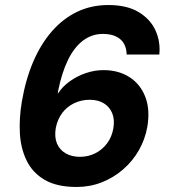

<svg xmlns="http://www.w3.org/2000/svg" viewBox="-20 -732 676 764"><path d="M285 12Q206 12 157.5 -16.5Q109 -45 85.5 -94Q62 -143 59 -203.5Q56 -264 67 -328Q82 -416 112.5 -487Q143 -558 187.5 -608.5Q232 -659 288 -685.5Q344 -712 411 -712Q485 -712 531.5 -684Q578 -656 598.5 -611.5Q619 -567 614 -515H484Q483 -555 458.5 -576Q434 -597 389 -597Q346 -597 311 -571Q276 -545 251 -494.5Q226 -444 211 -369Q211 -366 210.5 -363.5Q210 -361 210 -359Q228 -387 257 -408Q286 -429 321 -441Q356 -453 392 -453Q451 -453 494.5 -425.5Q538 -398 558 -347Q578 -296 566 -226Q557 -177 532.5 -134Q508 -91 470 -58Q432 -25 385 -6.5Q338 12 285 12ZM298 -108Q331 -108 359 -122Q387 -136 406 -161.5Q425 -187 431 -221Q437 -256 426.5 -281.5Q416 -307 393 -321Q370 -335 337 -335Q304 -335 275.5 -321.5Q247 -308 228 -283Q209 -258 202 -223Q196 -187 206.5 -161.5Q217 -136 241 -122Q265 -108 298 -108Z"/></svg>

Font: DM Sans 9pt ExtraBold
Style: Italic
Weight: 800
Italic angle: -10°
Version: Version 4.004;gftools[0.9.30]